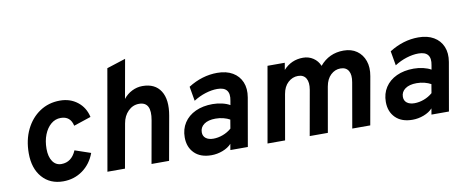

<svg xmlns="http://www.w3.org/2000/svg" viewBox="-64 -996 3083 1282"><g transform="rotate(-10 1477.0 -355.0)"><path d="M277.5 12Q188 12 135 -48.8Q82 -109.5 82 -212Q82 -302.5 116.2 -372.8Q150.5 -443 210.5 -483Q270.5 -523 347.5 -523Q416.5 -523 466 -484.2Q515.5 -445.5 530 -380L413 -341Q398.5 -408 332.5 -408Q295.5 -408 266.5 -383.5Q237.5 -359 220.8 -316.8Q204 -274.5 204 -221Q204 -167 225.8 -135.5Q247.5 -104 285 -104Q354 -104 386 -179L493 -142.5Q466.5 -70.5 409 -29.2Q351.5 12 277.5 12Z M578 0 697.5 -681 825 -722 778 -458.5Q802 -489 836 -506Q870 -523 907 -523Q992 -523 1030 -463.2Q1068 -403.5 1049 -296.5L996 0H877L928 -287Q950 -410 864 -410Q821.5 -410 790 -378.5Q758.5 -347 750 -297L697 0Z M1282 12Q1208 12 1167 -28.8Q1126 -69.5 1126 -136Q1126 -192 1153.5 -234.2Q1181 -276.5 1231 -299.8Q1281 -323 1347.5 -323Q1380 -323 1411.8 -315.5Q1443.5 -308 1464 -295.5L1469 -324Q1487.5 -417 1395.5 -417Q1358 -417 1315.5 -403.8Q1273 -390.5 1234 -365.5L1217 -463.5Q1311.5 -523 1414 -523Q1475.5 -523 1517.8 -498.2Q1560 -473.5 1578.5 -429.2Q1597 -385 1587 -326L1530 0H1411.5L1418.5 -41Q1396 -16.5 1358.5 -2.2Q1321 12 1282 12ZM1314 -94.5Q1345.5 -94.5 1378 -106.5Q1410.5 -118.5 1436.5 -141L1446.5 -200.5Q1428 -211 1403 -217.5Q1378 -224 1350 -224Q1300.5 -224 1272.2 -203.8Q1244 -183.5 1244 -149.5Q1244 -123.5 1262.8 -109Q1281.5 -94.5 1314 -94.5Z M1663.5 0 1753.5 -511H1870.5L1862.5 -464Q1916 -523 1996 -523Q2034 -523 2064.5 -502.8Q2095 -482.5 2109 -448Q2172 -523 2270.5 -523Q2323.5 -523 2360 -497.2Q2396.5 -471.5 2412.2 -426.8Q2428 -382 2417.5 -324L2360 0H2238L2291 -304Q2300 -354 2283.8 -381.5Q2267.5 -409 2229.5 -409Q2192.5 -409 2163.8 -382Q2135 -355 2126 -305L2072.5 0H1949.5L2003.5 -304Q2012 -353.5 1995.8 -381.2Q1979.5 -409 1941.5 -409Q1904 -409 1874.2 -381.8Q1844.5 -354.5 1836 -305L1782.5 0Z M2645.5 12Q2571.5 12 2530.5 -28.8Q2489.5 -69.5 2489.5 -136Q2489.5 -192 2517 -234.2Q2544.5 -276.5 2594.5 -299.8Q2644.5 -323 2711 -323Q2743.5 -323 2775.2 -315.5Q2807 -308 2827.5 -295.5L2832.5 -324Q2851 -417 2759 -417Q2721.5 -417 2679 -403.8Q2636.5 -390.5 2597.5 -365.5L2580.5 -463.5Q2675 -523 2777.5 -523Q2839 -523 2881.2 -498.2Q2923.5 -473.5 2942 -429.2Q2960.5 -385 2950.5 -326L2893.5 0H2775L2782 -41Q2759.5 -16.5 2722 -2.2Q2684.5 12 2645.5 12ZM2677.5 -94.5Q2709 -94.5 2741.5 -106.5Q2774 -118.5 2800 -141L2810 -200.5Q2791.5 -211 2766.5 -217.5Q2741.5 -224 2713.5 -224Q2664 -224 2635.8 -203.8Q2607.5 -183.5 2607.5 -149.5Q2607.5 -123.5 2626.2 -109Q2645 -94.5 2677.5 -94.5Z"/></g></svg>

Font: Overpass
Style: Bold Italic
Weight: 700
Italic angle: -10°
Designer: Delve Withrington, Dave Bailey, Thomas Jockin
Foundry: Delve Fonts LLC
Version: Version 4.000; ttfautohint (v1.8.3)